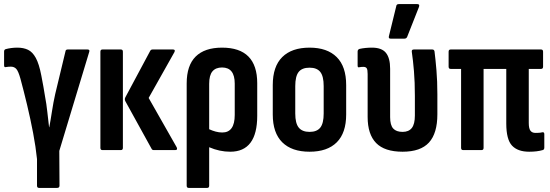

<svg xmlns="http://www.w3.org/2000/svg" viewBox="-20 -734 2691 939"><path d="M171 185Q161 185 161 174V44Q155 -15 142 -83.5Q129 -152 112.5 -221Q96 -290 80 -349Q70 -385 60 -396.5Q50 -408 33 -408Q27 -408 21 -407.5Q15 -407 9 -406Q0 -403 0 -415V-482Q0 -492 9 -494Q20 -497 34.5 -499Q49 -501 65 -501Q95 -501 117 -490.5Q139 -480 155 -451Q171 -422 182 -365Q188 -335 192.5 -309Q197 -283 201 -258Q207 -228 211.5 -186Q216 -144 220 -112H221Q227 -143 234 -188.5Q241 -234 250 -274L300 -482Q301 -492 311 -492H408Q421 -492 416 -479L270 4L271 174Q271 185 259 185Z M732 0Q724 0 721 -7L593 -239Q588 -249 593 -258L715 -486Q719 -492 726 -492H826Q839 -492 833 -479L707 -255L844 -14Q847 -8 845.5 -4Q844 0 837 0ZM481 0Q471 0 471 -11V-481Q471 -492 481 -492H571Q581 -492 581 -481V-11Q581 0 571 0Z M903 185Q893 185 893 174V-326Q893 -414 937 -457.5Q981 -501 1066 -501Q1238 -501 1238 -327V-168Q1238 8 1106 8Q1054 8 1003 -14V174Q1003 185 993 185ZM1003 -324V-102Q1018 -95 1034.5 -90.5Q1051 -86 1067 -86Q1128 -86 1128 -172V-325Q1128 -404 1066 -404Q1035 -404 1019 -385Q1003 -366 1003 -324Z M1494 8Q1407 8 1360.5 -38Q1314 -84 1314 -174V-318Q1314 -409 1360.5 -455Q1407 -501 1494 -501Q1580 -501 1626.5 -455Q1673 -409 1673 -318V-174Q1673 -84 1627 -38Q1581 8 1494 8ZM1494 -89Q1530 -89 1546.5 -110Q1563 -131 1563 -179V-313Q1563 -361 1546.5 -382Q1530 -403 1494 -403Q1457 -403 1440.5 -382Q1424 -361 1424 -313V-179Q1424 -131 1441 -110Q1458 -89 1494 -89Z M1949 8Q1861 8 1819.5 -34.5Q1778 -77 1778 -162V-372Q1778 -393 1773.5 -400Q1769 -407 1757 -407Q1752 -407 1746.5 -406.5Q1741 -406 1736 -405Q1729 -403 1729 -413V-482Q1729 -492 1739 -495Q1767 -501 1799 -501Q1847 -501 1867.5 -475.5Q1888 -450 1888 -398V-161Q1888 -122 1903 -105.5Q1918 -89 1949 -89Q1979 -89 1994 -108Q2009 -127 2009 -169V-265Q2009 -332 2004.5 -386Q2000 -440 1994 -480Q1992 -492 2004 -492H2094Q2103 -492 2105 -483Q2110 -444 2114.5 -390.5Q2119 -337 2119 -273V-175Q2119 -82 2078 -37Q2037 8 1949 8ZM1890 -545Q1879 -545 1882 -557L1918 -704Q1919 -714 1931 -714H2021Q2034 -714 2029 -700L1971 -553Q1967 -545 1958 -545Z M2568 8Q2512 8 2484 -22Q2456 -52 2456 -130V-397H2345V-11Q2345 0 2335 0H2245Q2235 0 2235 -11V-397H2184Q2174 -397 2174 -408V-481Q2174 -492 2184 -492H2626Q2636 -492 2636 -481V-408Q2636 -397 2626 -397H2566V-133Q2566 -106 2574 -95Q2582 -84 2599 -84Q2607 -84 2615.5 -84.5Q2624 -85 2632 -87Q2642 -89 2642 -78V-12Q2642 -2 2634 0Q2607 8 2568 8Z"/></svg>

Font: Sofia Sans Condensed
Style: Bold
Weight: 700
Designer: Botio Nikoltchev, Ani Petrova
Foundry: lettersoup
Version: Version 4.101; ttfautohint (v1.8.4.7-5d5b)